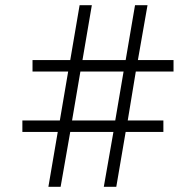

<svg xmlns="http://www.w3.org/2000/svg" viewBox="-20 -718 753 738"><path d="M416 -211H250L213 0H166L202 -211H66V-255H210L242 -443H105V-487H250L286 -698H333L297 -487H463L499 -698H547L510 -487H647V-443H502L471 -255H608V-211H463L427 0H379ZM423 -255 455 -443H289L257 -255Z"/></svg>

Font: Plexus Sans Light
Style: Regular
Weight: 300
Version: Version 2.001;PS 002.001;hotconv 1.0.70;makeotf.lib2.5.58329